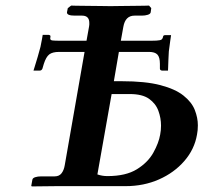

<svg xmlns="http://www.w3.org/2000/svg" viewBox="-20 -667 729 688"><path d="M521 -521Q544 -521 553 -523Q562 -525 563 -532L564 -533Q564 -541 571 -541H593Q593 -541 590 -520.5Q587 -500 585 -483Q584 -470 583.5 -453.5Q583 -437 582.5 -425.5Q582 -414 582 -414H560Q559 -414 556 -415.5Q553 -417 553 -421V-438Q553 -462 544 -471.5Q535 -481 514 -481H406L388 -376H416Q501 -376 554.5 -362Q608 -348 637.5 -324.5Q667 -301 678 -273Q689 -245 689 -218Q689 -200 686 -185Q677 -132 640.5 -90Q604 -48 549.5 -24Q495 0 430 0H252Q221 0 183 0Q145 0 94 1L92 -1L96 -23Q97 -29 106 -32Q115 -35 128 -35H176Q192 -35 200.5 -46Q209 -57 212 -75L283 -481H192Q168 -481 156.5 -472Q145 -463 137 -438L132 -421Q129 -414 122 -414H100Q100 -414 104.5 -428.5Q109 -443 115 -463Q121 -483 125 -499Q128 -512 130.5 -527Q133 -542 133 -542H155Q160 -541 160.5 -538.5Q161 -536 161 -534L160 -532V-529Q160 -523 168 -522Q176 -521 199 -521H290L299 -571Q300 -575 300 -578.5Q300 -582 300 -585Q300 -611 274 -611H248Q219 -611 220 -623L223 -638L235 -647Q235 -647 251.5 -646.5Q268 -646 292 -646Q316 -646 339.5 -645.5Q363 -645 376 -645Q390 -645 413 -645.5Q436 -646 459 -646Q482 -646 498 -646.5Q514 -647 514 -647L522 -638L520 -623Q519 -617 509.5 -614Q500 -611 488 -611H462Q429 -611 422 -571L413 -521ZM329 -42Q346 -36 365 -36Q431 -36 470.5 -60.5Q510 -85 529.5 -120Q549 -155 554 -185Q557 -200 557 -217Q557 -244 547.5 -270Q538 -296 514 -313Q490 -330 445 -330H380Z"/></svg>

Font: Libertinus Serif SemiBold
Style: Italic
Weight: 600
Italic angle: -11.5°
Designer: Philipp H. Poll, Khaled Hosny
Foundry: Caleb Maclennan
Version: Version 7.051;RELEASE